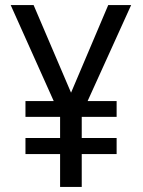

<svg xmlns="http://www.w3.org/2000/svg" viewBox="-20 -734 560 754"><path d="M259 -370 112 -714H22L191 -337H80V-275H216V-192H80V-129H216V0H301V-129H438V-192H301V-275H438V-337H324L495 -714H405Z"/></svg>

Font: Noto Sans Arabic UI SmCn
Style: Regular
Weight: 400
Width: 4
Designer: Monotype Design Team, Nadine Chahine and Nizar Qandah
Foundry: Monotype Imaging Inc.
Version: Version 2.010